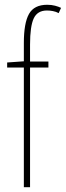

<svg xmlns="http://www.w3.org/2000/svg" viewBox="-20 -785 276 805"><path d="M183 -502H106V0H80V-502H10V-523L80 -528V-605Q80 -688 101.5 -726.5Q123 -765 178 -765Q196 -765 211 -761Q226 -757 236 -752L226 -730Q215 -736 202 -738.5Q189 -741 177 -741Q137 -741 121.5 -708Q106 -675 106 -598V-527H183Z"/></svg>

Font: Noto Sans Thai Looped ExtraCondensed Thin
Style: Regular
Weight: 100
Width: 2
Designer: Sasikarn Vongin, Ben Mitchell
Foundry: The Fontpad Ltd
Version: Version 1.001; ttfautohint (v1.8.4.7-5d5b)